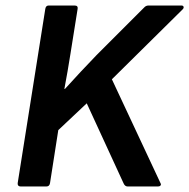

<svg xmlns="http://www.w3.org/2000/svg" viewBox="-20 -675 685 695"><path d="M55 0Q43 0 44 -12L144 -643Q146 -655 156 -655H250Q263 -655 261 -643L235 -480Q230 -448 224.5 -416.5Q219 -385 213 -353H215Q242 -383 271.5 -414.5Q301 -446 329 -475L501 -647Q508 -655 517 -655H637Q643 -655 644.5 -650.5Q646 -646 641 -641L385 -388L561 -12Q564 -7 561 -3.5Q558 0 552 0H442Q432 0 427 -12L294 -301L191 -204L161 -12Q159 0 148 0Z"/></svg>

Font: Sofia Sans
Style: Bold Italic
Weight: 700
Italic angle: -9°
Designer: Botio Nikoltchev, Ani Petrova
Foundry: lettersoup
Version: Version 4.101; ttfautohint (v1.8.4.7-5d5b)